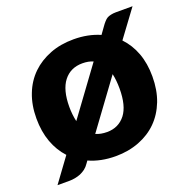

<svg xmlns="http://www.w3.org/2000/svg" viewBox="-113 -680 807 825"><g transform="rotate(-20 290.5 -267.0)"><path d="M398.4 -328.1 240.2 -112.3Q262.7 -102.5 291.5 -102.5Q344.2 -102.5 375.5 -142.6Q405.3 -181.6 405.3 -259.3Q405.3 -297.9 398.4 -328.1ZM182.6 -191.9 340.3 -407.2Q319.8 -416.5 291.5 -416.5Q237.3 -416.5 206.1 -376.5Q175.3 -336.9 175.3 -259.3Q175.3 -224.6 182.6 -191.9ZM578.6 -573.2 487.3 -449.7Q520.5 -415 538.1 -367.7Q555.7 -320.3 555.7 -260.7Q555.7 -198.7 536.6 -148.9Q517.1 -99.1 482.4 -64.5Q448.2 -30.3 398.9 -11.2Q349.6 7.8 291.5 7.8Q223.1 7.8 169.4 -16.6L160.6 -4.4Q153.3 6.8 141.6 16.1Q130.9 23.9 118.7 29.3Q106.4 34.2 93.3 36.6Q79.6 39.1 68.4 39.1H12.7L92.8 -70.3Q60.5 -105 43 -152.8Q25.4 -201.2 25.4 -260.7Q25.4 -322.3 44.9 -371.6Q63.5 -419.9 99.6 -455.1Q133.8 -488.3 183.6 -507.8Q231.4 -526.4 291.5 -526.4Q357.4 -526.4 411.1 -502.9L433.6 -534.2Q439.5 -543 448.2 -552.7Q455.1 -560.5 461.9 -564.5Q468.3 -568.4 479.5 -570.8Q490.2 -573.2 502.4 -573.2Z"/></g></svg>

Font: Lato-ExtraBold
Style: Regular
Weight: 500
Designer: Lukasz Dziedzic with Adam Twardoch and Botio Nikoltchev
Foundry: tyPoland Lukasz Dziedzic
Version: ""